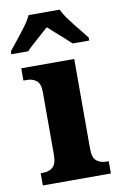

<svg xmlns="http://www.w3.org/2000/svg" viewBox="-111 -815 540 864"><g transform="rotate(-10 159.0 -383.0)"><path d="M13 0V-56H24Q52 -56 69 -71Q86 -86 86 -128V-413Q86 -452 68.5 -466Q51 -480 25 -480H9V-536H251V-127Q251 -85 268.5 -70.5Q286 -56 314 -56H324V0ZM-24 -619Q-9 -638 12 -664Q33 -690 53 -717Q73 -744 83 -766H225Q235 -744 255 -717Q275 -690 296.5 -664Q318 -638 332 -619V-606H256Q245 -617 226.5 -633.5Q208 -650 188 -667.5Q168 -685 154 -698Q139 -685 120 -668Q101 -651 82.5 -634.5Q64 -618 53 -606H-24Z"/></g></svg>

Font: Noto Serif Ethiopic SemiCondensed ExtraBold
Style: Regular
Weight: 800
Width: 4
Designer: Monotype Design Team
Foundry: Monotype Imaging Inc.
Version: Version 2.102; ttfautohint (v1.8.4.7-5d5b)